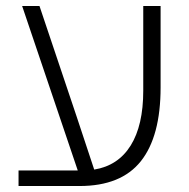

<svg xmlns="http://www.w3.org/2000/svg" viewBox="-20 -622 631 642"><path d="M42 -52H240L54 -602H112L236 -233L295 -55Q375 -68 417 -135.5Q459 -203 459 -319V-602H517V-330Q517 -166 451 -83Q385 0 246 0H42Z"/></svg>

Font: IBM Plex Sans Hebrew Light
Style: Regular
Weight: 300
Designer: Mike Abbink, Paul van der Laan, Pieter van Rosmalen, Yanek Iontef
Foundry: Bold Monday
Version: Version 1.2